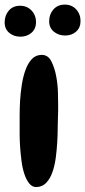

<svg xmlns="http://www.w3.org/2000/svg" viewBox="-48 -791 361 813"><path d="M198.2 -349.6Q198.2 -335.9 198.2 -320.8Q198.2 -305.7 197.3 -292Q196.3 -275.4 196.3 -247.6Q196.3 -219.7 194.3 -187.5Q192.4 -155.3 188 -122.1Q183.6 -88.9 173.8 -61.5Q164.1 -34.2 147.9 -17.1Q131.8 0 107.4 1Q88.9 2 76.2 -13.7Q63.5 -29.3 55.2 -54.2Q46.9 -79.1 43 -109.9Q39.1 -140.6 37.1 -169.4Q35.2 -198.2 35.2 -222.7Q35.2 -247.1 35.2 -258.8Q35.2 -274.4 35.2 -303.2Q35.2 -332 37.1 -365.2Q39.1 -398.4 44.4 -432.6Q49.8 -466.8 60.1 -495.1Q70.3 -523.4 86.9 -541Q103.5 -558.6 128.9 -558.6Q155.3 -558.6 168.9 -532.2Q182.6 -505.9 189.5 -470.7Q196.3 -435.5 197.3 -400.9Q198.2 -366.2 198.2 -349.6ZM293 -702.1Q293 -673.8 274.4 -657.2Q255.9 -640.6 227.5 -640.6Q200.2 -640.6 180.2 -656.7Q160.2 -672.9 160.2 -701.2Q160.2 -730.5 178.2 -751Q196.3 -771.5 226.6 -771.5Q255.9 -771.5 274.4 -751.5Q293 -731.4 293 -702.1ZM104.5 -697.3Q104.5 -668.9 85.4 -652.3Q66.4 -635.7 38.1 -635.7Q10.7 -635.7 -8.8 -651.9Q-28.3 -668 -28.3 -696.3Q-28.3 -725.6 -10.7 -746.1Q6.8 -766.6 37.1 -766.6Q66.4 -766.6 85.4 -746.6Q104.5 -726.6 104.5 -697.3Z"/></svg>

Font: Chewy
Style: Regular
Weight: 400
Designer: Squid
Foundry: Font Diner, Inc DBA Sideshow
Version: Version 1.000